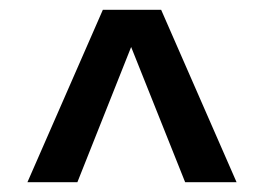

<svg xmlns="http://www.w3.org/2000/svg" viewBox="-20 -730 540 392"><path d="M138 -358H36L190 -710H272L268 -685ZM358 -358 227 -686 225 -710H309L463 -358Z"/></svg>

Font: Roboto Serif 28pt SemiBold
Style: Regular
Weight: 600
Designer: Greg Gazdowicz
Foundry: Commercial Type
Version: Version 1.008